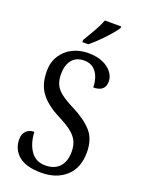

<svg xmlns="http://www.w3.org/2000/svg" viewBox="-172 -1008 813 1096"><g transform="rotate(20 234.0 -460.5)"><path d="M223 10Q130 10 85 -28Q40 -66 40 -128Q40 -159 58 -177.5Q76 -196 107 -196Q110 -127 141 -82Q172 -37 230 -37Q285 -37 315.5 -69.5Q346 -102 346 -162Q346 -202 331 -229.5Q316 -257 285.5 -279.5Q255 -302 207 -326Q131 -365 93 -415Q55 -465 55 -547Q55 -601 80 -640.5Q105 -680 147.5 -702Q190 -724 244 -724Q297 -724 333.5 -707.5Q370 -691 389 -665Q408 -639 408 -611Q408 -579 389.5 -564Q371 -549 336 -549Q336 -582 325.5 -611Q315 -640 293 -658Q271 -676 236 -676Q188 -676 162.5 -644.5Q137 -613 137 -559Q137 -522 149 -495.5Q161 -469 190 -447Q219 -425 269 -400Q346 -361 387.5 -314.5Q429 -268 429 -188Q429 -93 372 -41.5Q315 10 223 10ZM189 -784Q210 -819 232.5 -858Q255 -897 268 -931H367V-921Q356 -904 332 -876Q308 -848 279 -819.5Q250 -791 225 -771H189Z"/></g></svg>

Font: Noto Serif Thai Condensed
Style: Regular
Weight: 400
Width: 3
Designer: Monotype Design Team
Foundry: Monotype Imaging Inc.
Version: Version 2.002; ttfautohint (v1.8.4.7-5d5b)